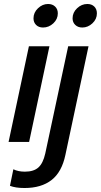

<svg xmlns="http://www.w3.org/2000/svg" viewBox="-20 -712 506 963"><path d="M148 -620Q148 -649 170.5 -670.5Q193 -692 221 -692Q243 -692 256.5 -679Q270 -666 270 -645Q270 -616 247.5 -595Q225 -574 196 -574Q174 -574 161 -587Q148 -600 148 -620ZM344 -620Q344 -649 366.5 -670.5Q389 -692 418 -692Q440 -692 453 -679Q466 -666 466 -645Q466 -616 443.5 -595Q421 -574 393 -574Q371 -574 357.5 -587Q344 -600 344 -620ZM125 -480H228L126 0H23ZM30 220 47 137Q71 149 105 149Q149 149 172.5 128Q196 107 207 58L322 -480H424L308 65Q290 151 238.5 191Q187 231 103 231Q58 231 30 220Z"/></svg>

Font: Prompt
Style: Italic
Weight: 400
Italic angle: -12°
Designer: Katatrad Team
Foundry: CadsonDemak
Version: Version 1.001